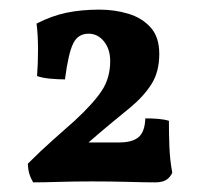

<svg xmlns="http://www.w3.org/2000/svg" viewBox="-20 -787 415 399"><path d="M49 -408Q43 -418 40.5 -427.5Q38 -437 38 -447Q65 -474 91 -497Q117 -520 135 -536Q174 -572 191.5 -598.5Q209 -625 209 -660Q209 -685 196 -701Q183 -717 164 -717Q142 -717 132 -696.5Q122 -676 115 -622Q101 -622 84.5 -623.5Q68 -625 57 -629Q59 -654 59 -684Q59 -714 56 -738Q87 -754 118 -760.5Q149 -767 187 -767Q218 -767 246.5 -758.5Q275 -750 293 -730Q311 -710 311 -675Q311 -638 295 -612.5Q279 -587 250 -563Q229 -546 208 -528.5Q187 -511 164 -491H228Q255 -491 268 -502Q281 -513 282 -541Q296 -541 308.5 -540Q321 -539 331 -536Q331 -510 332 -482.5Q333 -455 338 -428Q334 -419 326 -413.5Q318 -408 302 -408Q283 -408 247.5 -409Q212 -410 171 -410Q134 -410 102 -409Q70 -408 49 -408Z"/></svg>

Font: Vollkorn SemiBold
Style: Regular
Weight: 600
Designer: Friedrich Althausen
Foundry: Friedrich Althausen
Version: Version 5.000